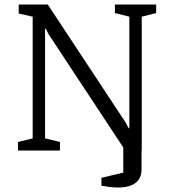

<svg xmlns="http://www.w3.org/2000/svg" viewBox="-20 -668 766 852"><path d="M505 164Q481 164 460.5 161Q440 158 430 156V121L527 98V-61H608V84Q608 123 581.5 143.5Q555 164 505 164ZM60 0V-38L125 -54V-594L63 -608V-648H192L537 -125L551 -99H554V-594L490 -610V-648H673V-610L609 -594V0H536L195 -517L183 -541H180V-54L246 -38V0Z"/></svg>

Font: Faustina Light
Style: Regular
Weight: 300
Designer: Alfonso Garcia
Foundry: http://www.omnibus-type.com
Version: Version 1.200